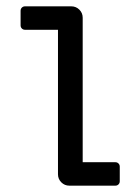

<svg xmlns="http://www.w3.org/2000/svg" viewBox="-20 -586 433 606"><path d="M163 -36V-492H59Q53 -492 49 -496Q45 -500 45 -506V-552Q45 -558 49 -562Q53 -566 59 -566H205Q220 -566 230.5 -555.5Q241 -545 241 -530V-74H344Q350 -74 354 -70Q358 -66 358 -60V-14Q358 -8 354 -4Q350 0 344 0H199Q184 0 173.5 -10.5Q163 -21 163 -36Z"/></svg>

Font: Miriam Libre
Style: Regular
Weight: 400
Designer: Michal Sahar
Foundry: Hagilda
Version: Version 1.001